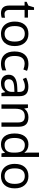

<svg xmlns="http://www.w3.org/2000/svg" viewBox="1518 -2318 810 3885"><g transform="rotate(90 1922.5 -375.0)"><path d="M264.2 -62Q281.2 -62 304.2 -65.4Q327.1 -68.8 338.9 -73.2V-5.9Q326.7 -0.5 301 4.6Q275.4 9.8 249 9.8Q91.8 9.8 91.8 -155.8V-467.8H16.1V-509.8L92.8 -544.9L127.9 -659.2H180.2V-536.1H335V-467.8H180.2V-158.2Q180.2 -111.8 202.4 -86.9Q224.6 -62 264.2 -62Z M506.8 -269Q506.8 -168 546.6 -115.5Q586.4 -63 664.1 -63Q740.7 -63 780.8 -115.5Q820.8 -168 820.8 -269Q820.8 -370.1 780.5 -421.1Q740.2 -472.2 662.6 -472.2Q506.8 -472.2 506.8 -269ZM911.6 -269Q911.6 -137.7 845.2 -64Q778.8 9.8 661.6 9.8Q588.9 9.8 532.7 -24.2Q476.6 -58.1 446.3 -121.6Q416 -185.1 416 -269Q416 -399.9 481.4 -472.9Q546.9 -545.9 665 -545.9Q778.3 -545.9 845 -471.4Q911.6 -397 911.6 -269Z M1265.6 9.8Q1149.9 9.8 1085.4 -61.3Q1021 -132.3 1021 -265.1Q1021 -399.9 1086.2 -472.9Q1151.4 -545.9 1272 -545.9Q1311 -545.9 1349.4 -537.8Q1387.7 -529.8 1412.6 -517.1L1385.7 -443.8Q1317.9 -469.2 1270 -469.2Q1189 -469.2 1150.4 -418.2Q1111.8 -367.2 1111.8 -266.1Q1111.8 -168.9 1150.4 -117.4Q1189 -65.9 1264.6 -65.9Q1335.4 -65.9 1403.8 -97.2V-19Q1348.1 9.8 1265.6 9.8Z M1680.7 -61Q1754.4 -61 1796.6 -100.8Q1838.9 -140.6 1838.9 -213.9V-262.2L1759.8 -258.8Q1667.5 -255.4 1625.2 -229.5Q1583 -203.6 1583 -147.9Q1583 -106 1608.6 -83.5Q1634.3 -61 1680.7 -61ZM1861.8 0 1844.7 -76.2H1840.8Q1800.8 -25.9 1761 -8.1Q1721.2 9.8 1660.6 9.8Q1581.5 9.8 1536.6 -31.7Q1491.7 -73.2 1491.7 -148.9Q1491.7 -312 1749 -319.8L1839.8 -323.2V-355Q1839.8 -416 1813.5 -445.1Q1787.1 -474.1 1729 -474.1Q1686.5 -474.1 1648.7 -461.4Q1610.8 -448.7 1577.6 -433.1L1550.8 -499Q1591.3 -520.5 1639.2 -532.7Q1687 -544.9 1733.9 -544.9Q1831.1 -544.9 1878.4 -502Q1925.8 -459 1925.8 -365.2V0Z M2457 0V-342.8Q2457 -408.2 2428 -440.2Q2398.9 -472.2 2336.9 -472.2Q2254.4 -472.2 2217 -426.5Q2179.7 -380.9 2179.7 -277.8V0H2091.8V-536.1H2162.6L2175.8 -462.9H2180.7Q2205.6 -502.4 2250.5 -524.2Q2295.4 -545.9 2349.6 -545.9Q2448.2 -545.9 2496.1 -498Q2543.9 -450.2 2543.9 -349.1V0Z M2914.1 -63Q2994.1 -63 3031 -106.7Q3067.9 -150.4 3067.9 -250V-266.1Q3067.9 -377.9 3030.5 -425.5Q2993.2 -473.1 2913.1 -473.1Q2845.2 -473.1 2808.1 -419.2Q2771 -365.2 2771 -265.1Q2771 -165.5 2807.9 -114.3Q2844.7 -63 2914.1 -63ZM2899.9 9.8Q2795.4 9.8 2737.8 -62.5Q2680.2 -134.8 2680.2 -267.1Q2680.2 -398.4 2738 -472.2Q2795.9 -545.9 2900.9 -545.9Q3008.8 -545.9 3066.9 -466.8H3073.2Q3071.8 -476.6 3069.3 -506.1Q3066.9 -535.6 3066.9 -545.9V-759.8H3154.8V0H3084L3070.8 -71.8H3066.9Q3010.7 9.8 2899.9 9.8Z M3386.2 -269Q3386.2 -168 3426 -115.5Q3465.8 -63 3543.5 -63Q3620.1 -63 3660.2 -115.5Q3700.2 -168 3700.2 -269Q3700.2 -370.1 3659.9 -421.1Q3619.6 -472.2 3542 -472.2Q3386.2 -472.2 3386.2 -269ZM3791 -269Q3791 -137.7 3724.6 -64Q3658.2 9.8 3541 9.8Q3468.3 9.8 3412.1 -24.2Q3356 -58.1 3325.7 -121.6Q3295.4 -185.1 3295.4 -269Q3295.4 -399.9 3360.8 -472.9Q3426.3 -545.9 3544.4 -545.9Q3657.7 -545.9 3724.4 -471.4Q3791 -397 3791 -269Z"/></g></svg>

Font: NotoSans
Style: Regular
Weight: 400
Designer: Monotype Design team
Foundry: Monotype Imaging Inc.
Version: Version 1.04; ttfautohint (v1.4.1)